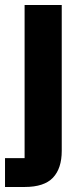

<svg xmlns="http://www.w3.org/2000/svg" viewBox="-29 -545 335 765"><path d="M-9 85H69V-525H217V56Q217 126 182 163Q147 200 69 200H-9Z"/></svg>

Font: IBM Plex Sans Hebrew
Style: Bold
Weight: 700
Designer: Mike Abbink, Paul van der Laan, Pieter van Rosmalen, Yanek Iontef
Foundry: Bold Monday
Version: Version 1.2